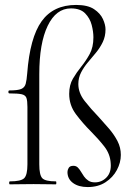

<svg xmlns="http://www.w3.org/2000/svg" viewBox="-20 -746 531 777"><path d="M335 11Q298 11 275.5 -5.5Q253 -22 253 -50Q253 -58 258 -66.5Q263 -75 277 -75Q288 -75 295 -68Q302 -61 307.5 -51.5Q313 -42 320 -32Q327 -22 337.5 -15Q348 -8 364 -8Q392 -8 411.5 -28.5Q431 -49 428 -85Q426 -123 401.5 -154Q377 -185 347 -215Q315 -247 287.5 -283.5Q260 -320 260 -366Q260 -402 275 -427.5Q290 -453 309 -476.5Q328 -500 343 -527.5Q358 -555 358 -595Q358 -618 351 -645Q344 -672 324.5 -692Q305 -712 267 -712Q207 -712 173 -641.5Q139 -571 139 -446V-81Q139 -38 151 -25Q163 -12 206 -12Q208 -12 208 -6Q208 0 206 0Q182 0 160.5 -0.5Q139 -1 116 -1Q90 -1 65 -0.5Q40 0 20 0Q17 0 17 -6Q17 -12 20 -12Q65 -12 78 -25Q91 -38 91 -81V-313Q91 -338 87 -349.5Q83 -361 68 -364.5Q53 -368 18 -368Q14 -368 14 -374Q14 -380 18 -380Q52 -380 66 -386Q80 -392 84 -407Q88 -422 90 -448Q101 -594 148.5 -660Q196 -726 288 -726Q335 -726 360.5 -709Q386 -692 396.5 -669Q407 -646 407 -627Q407 -599 396 -576Q385 -553 368.5 -533Q352 -513 335.5 -493.5Q319 -474 308 -452.5Q297 -431 297 -406Q297 -370 322.5 -337.5Q348 -305 379 -273Q401 -249 421.5 -225Q442 -201 455.5 -175Q469 -149 469 -119Q469 -88 453 -58Q437 -28 407 -8.5Q377 11 335 11Z"/></svg>

Font: Cormorant Garamond Light
Style: Regular
Weight: 300
Designer: Christian Thalmann (Catharsis Fonts)
Foundry: Catharsis Fonts
Version: Version 4.001